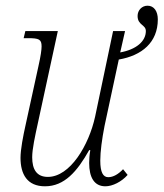

<svg xmlns="http://www.w3.org/2000/svg" viewBox="-20 -645 574 674"><path d="M350 9C375 9 407 -7 428 -31L412 -51C396 -34 378 -23 360 -23C342 -23 332 -40 332 -81C332 -113 338 -157 347 -203L397 -436C478 -450 534 -496 534 -577C534 -605 521 -625 498 -625C478 -625 463 -609 463 -589C463 -556 492 -559 492 -536C492 -500 458 -471 402 -461L419 -536H377L314 -236C292 -135 226 -24 148 -24C109 -24 93 -50 93 -93C93 -122 103 -167 113 -213L183 -536H69L63 -511H78C117 -511 126 -507 126 -482C126 -471 123 -448 115 -413L70 -207C61 -167 52 -120 52 -91C52 -34 75 9 138 9C206 9 251 -43 293 -118H297C294 -101 293 -85 293 -73C293 -22 311 9 350 9Z"/></svg>

Font: Noto Serif Condensed ExtraLight
Style: Italic
Weight: 200
Width: 3
Italic angle: -12°
Designer: Monotype Design Team
Foundry: Monotype Imaging Inc.
Version: Version 2.013